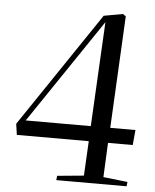

<svg xmlns="http://www.w3.org/2000/svg" viewBox="-53 -790 674 835"><g transform="rotate(5 284.0 -372.5)"><path d="M438 -247H548L542 -181H434L427 -31L533 -19L531 0H224L226 -19L342 -30L350 -181H36L29 -229L367 -730L450 -745L463 -736ZM353 -247 377 -703 69 -247Z"/></g></svg>

Font: Literata 72pt
Style: Italic
Weight: 400
Italic angle: -2°
Designer: Latin by Veronika Burian and Jose Scaglione. Greek by Irene Vlachou. Cyrillic by Vera Evstafieva
Foundry: TypeTogether
Version: Version 3.002